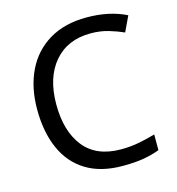

<svg xmlns="http://www.w3.org/2000/svg" viewBox="-109 -818 849 922"><g transform="rotate(-15 316.0 -357.0)"><path d="M403 -645Q288 -645 222 -568Q156 -491 156 -357Q156 -224 217.5 -146.5Q279 -69 402 -69Q448 -69 490 -77Q532 -85 573 -97V-19Q533 -4 490.5 3Q448 10 389 10Q280 10 207 -35Q134 -80 97.5 -163Q61 -246 61 -358Q61 -466 100.5 -548.5Q140 -631 217 -677.5Q294 -724 404 -724Q517 -724 601 -682L565 -606Q532 -621 491.5 -633Q451 -645 403 -645Z"/></g></svg>

Font: Noto Sans
Style: Regular
Weight: 400
Designer: Monotype Design Team
Foundry: Monotype Imaging Inc.
Version: Version 1.902